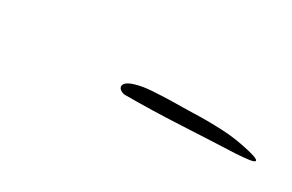

<svg xmlns="http://www.w3.org/2000/svg" viewBox="-1 -354 515 339"><g transform="rotate(30 256.0 -184.5)"><path d="M224 -168Q219 -168 214.5 -171Q210 -174 210 -178Q210 -190 244 -196Q256 -198 280 -199Q304 -200 323 -200Q333 -200 345 -200.5Q357 -201 370 -201Q386 -201 405.5 -200Q425 -199 446 -195Q482 -188 482 -183Q482 -180 471.5 -178.5Q461 -177 445 -176Q396 -174 337 -171Q278 -168 224 -168Z"/></g></svg>

Font: WindSong Medium
Style: Regular
Weight: 500
Designer: Robert E. Leuschke
Foundry: Robert E. Leuschke
Version: Version 1.010; ttfautohint (v1.8.3)